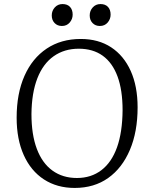

<svg xmlns="http://www.w3.org/2000/svg" viewBox="-20 -912 742 946"><path d="M62 -332Q62 -451 100.5 -538Q139 -625 210 -672.5Q281 -720 378 -720Q465 -720 527.5 -679Q590 -638 624 -562.5Q658 -487 658 -383Q658 -263 620 -173.5Q582 -84 513 -35Q444 14 348 14Q261 14 196.5 -28Q132 -70 97 -148Q62 -226 62 -332ZM135 -350Q135 -249 161.5 -178.5Q188 -108 238.5 -71.5Q289 -35 359 -35Q429 -35 479.5 -73.5Q530 -112 556.5 -186Q583 -260 584 -369Q584 -468 559 -535.5Q534 -603 486 -637.5Q438 -672 368 -672Q297 -672 244.5 -635Q192 -598 164 -526Q136 -454 135 -350ZM235 -836Q235 -859 250 -875.5Q265 -892 288 -892Q312 -892 325 -878Q338 -864 338 -840Q338 -818 323.5 -801Q309 -784 285 -784Q263 -784 249 -798.5Q235 -813 235 -836ZM422 -836Q422 -859 437 -875.5Q452 -892 475 -892Q499 -892 512 -878Q525 -864 525 -840Q525 -818 510.5 -801Q496 -784 472 -784Q450 -784 436 -798.5Q422 -813 422 -836Z"/></svg>

Font: Literata 24pt Light
Style: Italic
Weight: 300
Italic angle: -2°
Designer: Latin by Veronika Burian and Jose Scaglione. Greek by Irene Vlachou. Cyrillic by Vera Evstafieva
Foundry: TypeTogether
Version: Version 3.103;gftools[0.9.29]